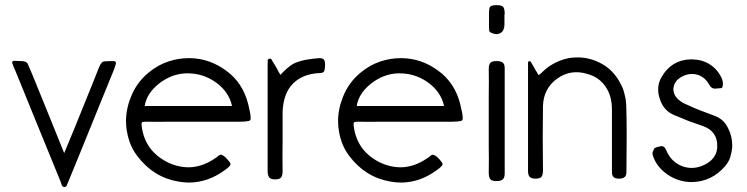

<svg xmlns="http://www.w3.org/2000/svg" viewBox="-20 -1038 2971 764"><path d="M235.4 -428.7Q256.8 -481.4 278.3 -532.2Q298.8 -583 319.3 -633.8Q333 -667 346.7 -701.2Q360.4 -734.4 373 -767.6Q382.8 -793.9 396.5 -793.9Q410.2 -794.9 431.6 -794.9Q441.4 -794.9 441.4 -787.1Q441.4 -785.2 440.4 -782.2Q436.5 -769.5 434.6 -763.7Q413.1 -710.9 391.6 -658.2Q370.1 -606.4 349.6 -554.7Q325.2 -494.1 300.8 -434.6Q276.4 -376 252 -315.4Q249 -308.6 246.1 -301.8Q244.1 -293.9 236.3 -293.9Q236.3 -293.9 236.3 -293.9Q236.3 -293.9 236.3 -293.9Q236.3 -293.9 236.3 -293.9Q236.3 -293.9 235.4 -293.9Q235.4 -293.9 235.4 -293.9Q235.4 -293.9 235.4 -293.9Q235.4 -293.9 235.4 -293.9Q235.4 -293.9 235.4 -293.9Q228.5 -293.9 225.6 -301.8Q222.7 -309.6 220.7 -316.4Q175.8 -426.8 130.9 -536.1Q85.9 -646.5 41 -756.8Q37.1 -763.7 31.2 -780.3Q29.3 -785.2 28.3 -788.1Q28.3 -795.9 36.1 -795.9Q48.8 -795.9 66.4 -794.9Q85 -793.9 89.8 -785.2Q93.8 -776.4 99.6 -762.7Q105.5 -749 109.4 -739.3Q140.6 -663.1 171.9 -585.9Q203.1 -508.8 235.4 -428.7Z M914.1 -553.7Q874 -553.7 834 -553.7Q793 -553.7 752.9 -553.7Q704.1 -553.7 656.2 -553.7Q607.4 -552.7 559.6 -553.7Q547.9 -553.7 544.9 -550.8Q542 -546.9 543.9 -535.2Q550.8 -483.4 579.1 -446.3Q607.4 -410.2 654.3 -388.7Q700.2 -369.1 745.1 -373Q791 -377.9 833 -406.2Q842.8 -412.1 851.6 -419.9Q860.4 -426.8 876 -413.1Q897.5 -391.6 897.5 -384.8Q897.5 -377 872.1 -359.4Q807.6 -312.5 733.4 -311.5Q711.9 -311.5 690.4 -315.4Q590.8 -332 526.4 -417Q506.8 -442.4 496.1 -472.7Q485.4 -502.9 482.4 -535.2Q481.4 -544.9 481.4 -555.7Q481.4 -604.5 501 -652.3Q523.4 -710 572.3 -750Q609.4 -780.3 651.4 -793.9Q690.4 -806.6 730.5 -806.6Q733.4 -806.6 735.4 -806.6Q813.5 -805.7 879.9 -756.8Q946.3 -709 967.8 -623Q977.5 -584 977.5 -568.4Q977.5 -562.5 975.6 -559.6Q969.7 -552.7 914.1 -553.7ZM903.3 -616.2Q890.6 -673.8 837.9 -710.9Q788.1 -746.1 726.6 -746.1Q723.6 -746.1 719.7 -746.1Q662.1 -744.1 612.3 -705.1Q563.5 -666 555.7 -616.2Q642.6 -616.2 729.5 -616.2Q816.4 -616.2 903.3 -616.2Z M1273.4 -779.3Q1273.4 -765.6 1270.5 -755.9Q1267.6 -747.1 1250 -747.1Q1185.5 -744.1 1146.5 -706.1Q1107.4 -667 1104.5 -592.8Q1104.5 -534.2 1104.5 -474.6Q1103.5 -416 1104.5 -356.4Q1104.5 -339.8 1098.6 -332Q1092.8 -324.2 1075.2 -324.2Q1055.7 -324.2 1050.8 -333Q1044.9 -341.8 1044.9 -357.4Q1044.9 -382.8 1044.9 -408.2Q1044.9 -484.4 1044.9 -559.6Q1044.9 -661.1 1044.9 -762.7Q1044.9 -763.7 1044.9 -765.6Q1044.9 -767.6 1044.9 -769.5Q1044.9 -774.4 1044.9 -777.3Q1044.9 -781.2 1044.9 -785.2Q1045.9 -791 1044.9 -796.9Q1044.9 -802.7 1052.7 -804.7Q1058.6 -805.7 1061.5 -799.8Q1063.5 -794.9 1066.4 -791Q1074.2 -779.3 1081.1 -766.6Q1087.9 -752.9 1095.7 -740.2Q1108.4 -753.9 1124 -767.6Q1138.7 -780.3 1153.3 -787.1Q1176.8 -796.9 1201.2 -800.8Q1224.6 -804.7 1249 -806.6Q1250 -806.6 1252 -806.6Q1264.6 -806.6 1269.5 -799.8Q1273.4 -793.9 1273.4 -783.2Q1273.4 -781.2 1273.4 -779.3Z M1757.8 -553.7Q1717.8 -553.7 1677.7 -553.7Q1636.7 -553.7 1596.7 -553.7Q1547.9 -553.7 1500 -553.7Q1451.2 -552.7 1403.3 -553.7Q1391.6 -553.7 1388.7 -550.8Q1385.7 -546.9 1387.7 -535.2Q1394.5 -483.4 1422.9 -446.3Q1451.2 -410.2 1498 -388.7Q1543.9 -369.1 1588.9 -373Q1634.8 -377.9 1676.8 -406.2Q1686.5 -412.1 1695.3 -419.9Q1704.1 -426.8 1719.7 -413.1Q1741.2 -391.6 1741.2 -384.8Q1741.2 -377 1715.8 -359.4Q1651.4 -312.5 1577.1 -311.5Q1555.7 -311.5 1534.2 -315.4Q1434.6 -332 1370.1 -417Q1350.6 -442.4 1339.8 -472.7Q1329.1 -502.9 1326.2 -535.2Q1325.2 -544.9 1325.2 -555.7Q1325.2 -604.5 1344.7 -652.3Q1367.2 -710 1416 -750Q1453.1 -780.3 1495.1 -793.9Q1534.2 -806.6 1574.2 -806.6Q1577.1 -806.6 1579.1 -806.6Q1657.2 -805.7 1723.6 -756.8Q1790 -709 1811.5 -623Q1821.3 -584 1821.3 -568.4Q1821.3 -562.5 1819.3 -559.6Q1813.5 -552.7 1757.8 -553.7ZM1747.1 -616.2Q1734.4 -673.8 1681.6 -710.9Q1631.8 -746.1 1570.3 -746.1Q1567.4 -746.1 1563.5 -746.1Q1505.9 -744.1 1456.1 -705.1Q1407.2 -666 1399.4 -616.2Q1486.3 -616.2 1573.2 -616.2Q1660.2 -616.2 1747.1 -616.2Z M1924.8 -556.6Q1924.8 -608.4 1924.8 -660.2Q1925.8 -711.9 1924.8 -763.7Q1924.8 -782.2 1932.6 -789.1Q1939.5 -794.9 1954.1 -794.9Q1956.1 -794.9 1958 -794.9Q1973.6 -794.9 1981.4 -788.1Q1988.3 -782.2 1988.3 -764.6Q1988.3 -661.1 1988.3 -557.6Q1988.3 -453.1 1988.3 -348.6Q1988.3 -330.1 1980.5 -324.2Q1972.7 -317.4 1956.1 -317.4Q1936.5 -317.4 1930.7 -325.2Q1924.8 -334 1924.8 -350.6Q1925.8 -401.4 1924.8 -453.1Q1924.8 -504.9 1924.8 -556.6ZM1987.3 -960.9Q1987.3 -955.1 1987.3 -951.2Q1987.3 -946.3 1987.3 -940.4Q1987.3 -917 1972.7 -907.2Q1964.8 -902.3 1955.1 -902.3Q1946.3 -902.3 1935.5 -907.2Q1927.7 -910.2 1926.8 -916Q1925.8 -921.9 1925.8 -928.7Q1925.8 -940.4 1925.8 -953.1Q1925.8 -965.8 1925.8 -977.5Q1925.8 -981.4 1925.8 -984.4Q1925.8 -996.1 1927.7 -1005.9Q1929.7 -1017.6 1956.1 -1017.6Q1980.5 -1017.6 1984.4 -1006.8Q1988.3 -998 1988.3 -985.4Q1988.3 -982.4 1987.3 -977.5Q1987.3 -973.6 1987.3 -969.7Q1987.3 -964.8 1987.3 -960.9Z M2472.7 -354.5Q2472.7 -337.9 2464.8 -333Q2458 -327.1 2443.4 -327.1Q2428.7 -327.1 2421.9 -333Q2415 -337.9 2415 -354.5Q2415 -416 2415 -478.5Q2415 -540 2415 -601.6Q2415 -658.2 2388.7 -694.3Q2363.3 -731.4 2316.4 -744.1Q2250 -763.7 2196.3 -724.6Q2142.6 -685.5 2140.6 -616.2Q2139.6 -552.7 2139.6 -488.3Q2139.6 -423.8 2140.6 -360.4Q2140.6 -344.7 2135.7 -335.9Q2130.9 -327.1 2111.3 -327.1Q2094.7 -327.1 2087.9 -334Q2081.1 -340.8 2081.1 -358.4Q2081.1 -382.8 2081.1 -407.2Q2081.1 -477.5 2081.1 -548.8Q2081.1 -642.6 2081.1 -737.3Q2081.1 -738.3 2081.1 -739.3Q2081.1 -740.2 2081.1 -740.2Q2081.1 -750 2081.1 -760.7Q2081.1 -770.5 2081.1 -780.3Q2081.1 -784.2 2081.1 -789.1Q2081.1 -793.9 2086.9 -794.9Q2090.8 -794.9 2092.8 -791Q2094.7 -787.1 2096.7 -784.2Q2103.5 -773.4 2109.4 -761.7Q2116.2 -751 2123 -739.3Q2123 -739.3 2124 -739.3Q2127.9 -743.2 2132.8 -746.1Q2136.7 -750 2140.6 -753.9Q2165 -777.3 2195.3 -791Q2224.6 -804.7 2255.9 -808.6Q2266.6 -809.6 2278.3 -809.6Q2324.2 -809.6 2367.2 -788.1Q2421.9 -760.7 2450.2 -703.1Q2460 -685.5 2464.8 -665Q2470.7 -643.6 2471.7 -623Q2473.6 -570.3 2473.6 -517.6Q2473.6 -502.9 2473.6 -488.3Q2472.7 -420.9 2472.7 -354.5Z M2734.4 -313.5Q2733.4 -313.5 2732.4 -313.5Q2679.7 -313.5 2635.7 -343.8Q2590.8 -375 2577.1 -421.9Q2576.2 -424.8 2576.2 -426.8Q2576.2 -432.6 2579.1 -437.5Q2583 -446.3 2584 -448.2Q2594.7 -454.1 2609.4 -456.1Q2624 -459 2631.8 -438.5Q2651.4 -392.6 2696.3 -376Q2741.2 -360.4 2786.1 -383.8Q2809.6 -395.5 2822.3 -415Q2835 -433.6 2834 -460Q2834 -486.3 2820.3 -505.9Q2806.6 -525.4 2780.3 -535.2Q2750 -545.9 2719.7 -556.6Q2689.5 -568.4 2660.2 -581.1Q2620.1 -598.6 2605.5 -644.5Q2589.8 -690.4 2611.3 -729.5Q2631.8 -765.6 2663.1 -784.2Q2693.4 -801.8 2731.4 -801.8Q2732.4 -801.8 2734.4 -801.8Q2774.4 -800.8 2803.7 -782.2Q2834 -763.7 2851.6 -727.5Q2857.4 -713.9 2856.4 -701.2Q2855.5 -689.5 2851.6 -687.5Q2844.7 -686.5 2828.1 -685.5Q2810.5 -683.6 2800.8 -703.1Q2783.2 -733.4 2752.9 -741.2Q2722.7 -749 2692.4 -732.4Q2665 -717.8 2660.2 -690.4Q2656.2 -663.1 2679.7 -641.6Q2688.5 -633.8 2699.2 -627.9Q2710.9 -622.1 2722.7 -617.2Q2748 -605.5 2774.4 -595.7Q2799.8 -585.9 2826.2 -576.2Q2861.3 -562.5 2877.9 -526.4Q2893.6 -495.1 2893.6 -460.9Q2893.6 -457 2893.6 -452.1Q2891.6 -431.6 2885.7 -412.1Q2878.9 -392.6 2866.2 -377.9Q2839.8 -346.7 2807.6 -331.1Q2774.4 -314.5 2734.4 -313.5Z"/></svg>

Font: Das Gitter
Style: Book
Weight: 400
Version: Version 006.000